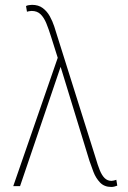

<svg xmlns="http://www.w3.org/2000/svg" viewBox="-20 -761 523 785"><path d="M229.5 -492.7 62 0H34.2L220.7 -538.1L241.2 -522.9ZM110.8 -741.2Q137.2 -741.2 154.8 -728Q172.4 -714.8 183.6 -694.6Q194.8 -674.3 201.9 -652.6Q209 -630.9 213.9 -614.3L370.6 -116.7Q379.4 -86.4 387.9 -65.2Q396.5 -43.9 408 -32.7Q419.4 -21.5 436 -21.5Q439 -21.5 445.6 -22.9Q452.1 -24.4 455.6 -25.9L459.5 -2Q455.1 0 448 1.7Q440.9 3.4 435.5 3.4Q406.2 3.4 388.9 -14.9Q371.6 -33.2 362.1 -58.1Q352.5 -83 345.7 -103.5L231 -477.5L188.5 -611.8Q179.2 -641.6 169.7 -665Q160.2 -688.5 146.2 -702.4Q132.3 -716.3 109.4 -716.3Q107.4 -716.3 100.3 -715.3Q93.3 -714.4 90.3 -712.9L86.4 -736.3Q90.3 -738.8 98.1 -740Q106 -741.2 110.8 -741.2Z"/></svg>

Font: Roboto Condensed Thin
Style: Regular
Weight: 250
Width: 3
Designer: Christian Robertson
Foundry: Google
Version: Version 3.009; 2024